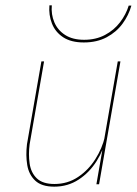

<svg xmlns="http://www.w3.org/2000/svg" viewBox="-20 -690 512 719"><path d="M421 -460H431L351 0H341ZM91 -150Q86 -112 91 -77.5Q96 -43 118 -22Q140 -1 184 -1Q233 -1 272 -27Q311 -53 337 -94Q363 -135 373 -179H379Q369 -130 342 -87Q315 -44 274.5 -17.5Q234 9 183 9Q136 9 112 -13.5Q88 -36 82 -72Q76 -108 81 -150L135 -460H145ZM174 -670Q171 -636 183.5 -606.5Q196 -577 224 -559Q252 -541 295 -541Q339 -541 373 -559Q407 -577 429.5 -606.5Q452 -636 462 -669H472Q462 -633 439 -601.5Q416 -570 379.5 -550.5Q343 -531 294 -531Q246 -531 216.5 -550.5Q187 -570 174.5 -602Q162 -634 165 -670Z"/></svg>

Font: Jost Thin
Style: Italic
Weight: 200
Italic angle: -5°
Version: Version 3.710